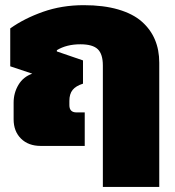

<svg xmlns="http://www.w3.org/2000/svg" viewBox="-20 -570 682 750"><path d="M381.8 160.2V-314Q381.8 -358.9 361.8 -377.9Q341.8 -397 293.9 -397Q240.2 -397 202.1 -374V-369.1L304.2 -334V-243.2Q276.4 -234.4 263.7 -218.8Q251 -203.1 251 -175.8V-159.2Q251 -130.9 278.8 -130.9H311V0H139.2Q90.8 0 62 -28.6Q33.2 -57.1 33.2 -104V-168.9Q33.2 -207 52 -238.5Q70.8 -270 106 -282.2L20 -311V-459Q74.7 -498 148.2 -523.9Q221.7 -549.8 307.1 -549.8Q384.3 -549.8 441.9 -533Q499.5 -516.1 533.9 -485.6Q568.4 -455.1 585.2 -415Q602.1 -375 602.1 -325.2V160.2Z"/></svg>

Font: Kanit ExtraBold
Style: Regular
Weight: 800
Designer: Katatrad Team
Foundry: CadsonDemak
Version: Version 1.000;PS 001.000;hotconv 1.0.88;makeotf.lib2.5.64775